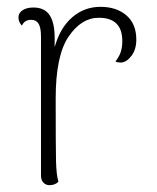

<svg xmlns="http://www.w3.org/2000/svg" viewBox="-20 -534 460 562"><path d="M379 -418Q379 -390 365.5 -371.5Q352 -353 336 -351H332Q323 -351 318 -354Q330 -370 334 -383.5Q338 -397 338 -414Q338 -482 269 -482Q218 -482 180.5 -426.5Q143 -371 143 -246Q143 -102 144 -62Q145 -22 151 -2Q141 8 125 8Q114 8 107 0.5Q100 -7 100 -20V-426Q100 -453 93 -464.5Q86 -476 71 -476Q52 -476 44 -459Q34 -470 34 -483Q34 -496 46 -504Q58 -512 78 -512Q110 -512 125 -490Q140 -468 140 -423V-396Q156 -453 191.5 -483.5Q227 -514 274 -514Q321 -514 350 -489Q379 -464 379 -418Z"/></svg>

Font: Arima Madurai ExtraLight
Style: Regular
Weight: 275
Designer: Joana Correia and Natanael Gama
Foundry: NDISCOVER
Version: Version 1.019